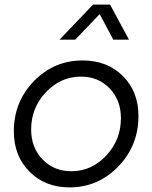

<svg xmlns="http://www.w3.org/2000/svg" viewBox="-20 -800 660 832"><path d="M383 -780H457L539 -628H471L412 -739L306 -628H238ZM281 12Q176 12 108 -56Q40 -124 40 -231Q40 -359 127 -448.5Q214 -538 338 -538Q445 -538 512.5 -470.5Q580 -403 580 -297Q580 -169 492.5 -78.5Q405 12 281 12ZM289 -58Q377 -58 440.5 -126Q504 -194 504 -288Q504 -366 455 -417Q406 -468 331 -468Q243 -468 179 -400.5Q115 -333 115 -239Q115 -160 164.5 -109Q214 -58 289 -58Z"/></svg>

Font: Plus Jakarta Display Light
Style: Italic
Weight: 300
Italic angle: -12°
Designer: Gumpita Rahayu
Foundry: Tokotype Studio
Version: Version 1.000;hotconv 1.0.109;makeotfexe 2.5.65596